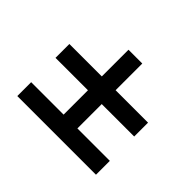

<svg xmlns="http://www.w3.org/2000/svg" viewBox="-118 -753 942 942"><g transform="rotate(45 353.0 -282.0)"><path d="M400.9 -555.2V-370.1H626V-273.9H400.9V-105H626V-8.8H80.1V-105H305.2V-273.9H80.1V-370.1H305.2V-555.2Z"/></g></svg>

Font: Aldrich
Style: Regular
Weight: 400
Designer: Matthew Desmond
Foundry: Matthew Desmond
Version: Version 1.001 2011